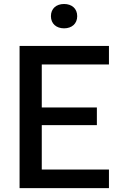

<svg xmlns="http://www.w3.org/2000/svg" viewBox="-20 -966 660 986"><path d="M80.5 0H539.5V-95.5H194.5V-323.5H477.5V-414H194.5V-635H539.5V-730H80.5ZM309 -820.5C349 -820.5 376.5 -844.5 376.5 -883C376.5 -922 349 -945.5 309 -945.5C269 -945.5 241.5 -922 241.5 -883C241.5 -844.5 269 -820.5 309 -820.5Z"/></svg>

Font: Monaspace Neon Medium
Style: Regular
Weight: 500
Designer: Riley Cran & the Lettermatic Team
Foundry: Lettermatic
Version: Version 1.200 (Monaspace Neon)